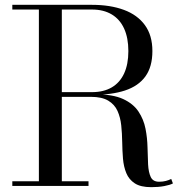

<svg xmlns="http://www.w3.org/2000/svg" viewBox="-20 -770 762 795"><path d="M211 -377V-388.5H361Q409 -388.5 442.8 -408.2Q476.5 -428 494 -466Q511.5 -504 511.5 -558.5Q511.5 -613 494 -651.5Q476.5 -690 442.8 -710.2Q409 -730.5 361 -730.5H31V-750H361Q436.5 -750 492.8 -729.2Q549 -708.5 580 -666Q611 -623.5 611 -558.5Q611 -493.5 582 -453.5Q553 -413.5 497.2 -395.2Q441.5 -377 361 -377ZM31 0V-19.5H346.5V0ZM141 -10.5V-736.5H236V-10.5ZM606 5Q562.5 5 538.2 -10.8Q514 -26.5 503 -53.2Q492 -80 489.2 -113.2Q486.5 -146.5 486 -182Q485.5 -217.5 482 -250.8Q478.5 -284 466.5 -310.8Q454.5 -337.5 428.2 -353.2Q402 -369 356 -369H211V-379.5H376Q447.5 -379.5 489.8 -360Q532 -340.5 553.5 -308Q575 -275.5 582.5 -237Q590 -198.5 590.8 -160Q591.5 -121.5 593.2 -89Q595 -56.5 604.2 -37Q613.5 -17.5 638.5 -17.5Q654.5 -17.5 666.8 -20.8Q679 -24 689 -29L696 -10.5Q684 -4 660 0.5Q636 5 606 5Z"/></svg>

Font: Bodoni Moda SC
Style: Regular
Weight: 400
Designer: Owen Earl
Foundry: indestructible type
Version: Version 2.005